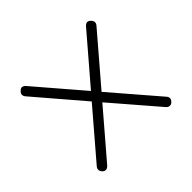

<svg xmlns="http://www.w3.org/2000/svg" viewBox="-102 -650 615 615"><g transform="rotate(-45 206.0 -342.0)"><path d="M49.5 -158Q38 -170.5 50 -183.5L184 -340L47 -500Q34.5 -513.5 47.5 -525.5Q58.5 -536.5 70.5 -523.5L206 -365.5L341.5 -523.5Q353 -536 364.5 -525Q377 -512.5 365.5 -500L228 -339.5L363.5 -182Q374.5 -170 362.5 -158Q357 -152.5 350.2 -153.2Q343.5 -154 339 -159.5L206 -314L74 -160Q61.5 -146.5 49.5 -158Z"/></g></svg>

Font: Fraunces 144pt S050
Style: Regular
Weight: 400
Version: Version 1.000; ttfautohint (v1.8.3)